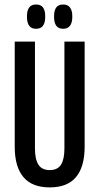

<svg xmlns="http://www.w3.org/2000/svg" viewBox="-20 -824 442 854"><path d="M201 9.5Q122.5 9.5 84 -36.5Q45.5 -82.5 45.5 -171V-639H135.5V-163.5Q135.5 -116 150.8 -91.8Q166 -67.5 201 -67.5Q236.5 -67.5 251.5 -91.8Q266.5 -116 266.5 -163.5V-639H356.5V-171Q356.5 -82.5 318.2 -36.5Q280 9.5 201 9.5ZM140.5 -696Q119.5 -696 109.8 -709.5Q100 -723 100 -747.5V-753Q100 -777.5 109.8 -790.8Q119.5 -804 140.5 -804Q161.5 -804 171.2 -790.8Q181 -777.5 181 -753V-747.5Q181 -723 171.2 -709.5Q161.5 -696 140.5 -696ZM261 -696Q239.5 -696 230 -709.8Q220.5 -723.5 220.5 -747.5V-753Q220.5 -777 230 -790.5Q239.5 -804 261 -804Q281.5 -804 291.5 -790.5Q301.5 -777 301.5 -753V-747.5Q301.5 -723.5 291.5 -709.8Q281.5 -696 261 -696Z"/></svg>

Font: Anek Latin Condensed Medium
Style: Regular
Weight: 500
Width: 3
Designer: Yesha Goshar
Foundry: Ek Type
Version: Version 1.003